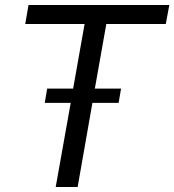

<svg xmlns="http://www.w3.org/2000/svg" viewBox="-20 -749 698 769"><path d="M159.2 -336.9 168.9 -394H272.9L318.8 -652.8H81.1L94.2 -729H658.2L644 -652.8H405.8L359.9 -394H464.8L455.1 -336.9H350.1L291 0H203.1L263.2 -336.9Z"/></svg>

Font: Hubot Sans
Style: Italic
Weight: 400
Italic angle: -10°
Designer: Deni Anggara
Foundry: GitHub
Version: Version 1.001;gftools[0.9.31]